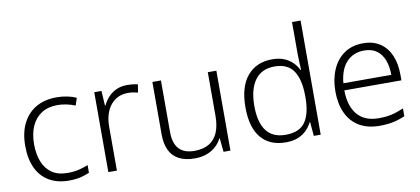

<svg xmlns="http://www.w3.org/2000/svg" viewBox="-70 -1005 2757 1259"><g transform="rotate(-10 1308.5 -375.0)"><path d="M301 10Q224 10 169 -22.5Q114 -55 85.5 -116Q57 -177 57 -263Q57 -353 89.5 -415.5Q122 -478 179 -510Q236 -542 313 -542Q351 -542 385 -535Q419 -528 445 -516L429 -467Q402 -478 371 -484.5Q340 -491 312 -491Q249 -491 205.5 -463.5Q162 -436 139 -385Q116 -334 116 -264Q116 -198 136 -147.5Q156 -97 196.5 -69Q237 -41 301 -41Q341 -41 375.5 -49Q410 -57 438 -69V-18Q412 -6 378.5 2Q345 10 301 10Z M783 -541Q802 -541 820.5 -539Q839 -537 855 -533L846 -480Q830 -484 814 -486.5Q798 -489 780 -489Q743 -489 714 -475Q685 -461 664 -435Q643 -409 632 -373Q621 -337 621 -292V0H564V-532H612L618 -433H621Q635 -463 657.5 -487.5Q680 -512 711.5 -526.5Q743 -541 783 -541Z M1377 -532V0H1331L1322 -91H1319Q1305 -62 1279.5 -39Q1254 -16 1219 -3Q1184 10 1138 10Q1077 10 1035 -11.5Q993 -33 972 -76Q951 -119 951 -184V-532H1008V-189Q1008 -113 1042.5 -76Q1077 -39 1145 -39Q1204 -39 1242.5 -62Q1281 -85 1300.5 -130Q1320 -175 1320 -242V-532Z M1745 10Q1638 10 1580.5 -59Q1523 -128 1523 -261Q1523 -398 1583.5 -470Q1644 -542 1750 -542Q1795 -542 1828 -528.5Q1861 -515 1884.5 -492Q1908 -469 1921 -441H1925Q1924 -464 1922.5 -493Q1921 -522 1921 -545V-760H1978V0H1932L1924 -93H1921Q1907 -65 1884 -41.5Q1861 -18 1827 -4Q1793 10 1745 10ZM1752 -39Q1845 -39 1883.5 -95Q1922 -151 1922 -257V-266Q1922 -376 1883.5 -434.5Q1845 -493 1756 -493Q1671 -493 1626.5 -432.5Q1582 -372 1582 -260Q1582 -152 1624 -95.5Q1666 -39 1752 -39Z M2355 -542Q2423 -542 2469 -510.5Q2515 -479 2538 -424Q2561 -369 2561 -298V-259H2181Q2182 -153 2231 -96.5Q2280 -40 2372 -40Q2421 -40 2458 -48.5Q2495 -57 2539 -76V-24Q2500 -7 2460.5 1.5Q2421 10 2370 10Q2290 10 2234.5 -23Q2179 -56 2150.5 -117.5Q2122 -179 2122 -262Q2122 -343 2149.5 -406.5Q2177 -470 2229 -506Q2281 -542 2355 -542ZM2354 -494Q2281 -494 2236 -445.5Q2191 -397 2183 -306H2502Q2502 -362 2486 -404Q2470 -446 2437.5 -470Q2405 -494 2354 -494Z"/></g></svg>

Font: Noto Sans Devanagari Light
Style: Regular
Weight: 300
Version: Version 2.003